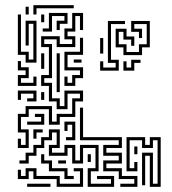

<svg xmlns="http://www.w3.org/2000/svg" viewBox="-20 -716 666 742"><path d="M109 -660V-696H265V-684H121V-660ZM79 -660V-690H91V-660ZM49 -144V-180H61V-156H79V-204H49V-276H79V-306H181V-246H199V-276H259V-336H289V-354H241V-294H199V-324H169V-384H139V-426H169V-534H139V-576H211V-546H259V-564H229V-606H259V-666H301V-600H289V-654H271V-594H241V-576H271V-534H199V-564H151V-546H181V-414H151V-396H181V-336H211V-306H229V-366H301V-324H271V-264H211V-234H169V-294H91V-264H61V-216H91V-144ZM145 -594V-606H169V-666H241V-624H211V-600H199V-636H229V-654H181V-594ZM79 -474V-504H49V-660H61V-516H91V-486H109V-624H91V-540H79V-636H121V-474ZM139 -630V-660H151V-630ZM229 -384V-420H241V-396H259V-426H289V-444H229V-516H289V-570H301V-504H241V-456H301V-414H271V-384ZM139 -450V-510H151V-450ZM199 -360V-510H211V-360ZM265 -474V-486H295V-474ZM49 -384V-426H79V-444H49V-480H61V-456H91V-414H61V-396H109V-420H121V-384ZM85 -324V-336H109V-354H61V-330H49V-366H121V-324ZM139 -330V-360H151V-330ZM445 6V-6H499V-24H439V-54H379V-96H439V-114H379V-156H439V-174H289V-300H301V-186H451V-144H391V-126H451V-84H391V-66H451V-36H511V6ZM85 -234V-246H139V-264H115V-276H151V-234ZM235 -174V-186H259V-234H241V-210H229V-246H271V-174ZM319 6V-66H349V-144H301V-84H259V-144H241V-114H169V-156H199V-204H181V-174H151V-144H121V-114H91V-84H55V-96H79V-126H109V-156H139V-186H169V-216H211V-144H181V-126H229V-156H271V-96H289V-156H361V-54H331V-6H409V-24H355V-36H421V6ZM109 -180V-216H145V-204H121V-180ZM559 6V-114H541V0H529V-126H571V-6H589V-174H571V-144H529V-174H481V-66H499V-90H511V-54H469V-186H541V-156H559V-186H601V6ZM499 -120V-150H511V-120ZM229 -24V-54H169V-84H139V-120H151V-96H181V-66H241V-36H265V-24ZM319 -90V-120H331V-90ZM205 -84V-96H235V-84ZM199 6V-24H109V-54H91V-24H49V-60H61V-36H79V-66H121V-36H211V-6H289V-54H265V-66H301V6ZM85 6V-6H175V6ZM367 -443V-479H379V-455H427V-473H397V-635H463V-623H409V-485H439V-443ZM457 -503V-533H427V-605H469V-575H499V-539H487V-563H457V-593H439V-545H469V-515H517V-545H547V-623H499V-605H529V-569H517V-593H487V-635H559V-533H529V-503ZM367 -509V-569H379V-509ZM457 -443V-479H469V-455H487V-485H523V-473H499V-443Z"/></svg>

Font: Rubik Maze
Style: Regular
Weight: 400
Designer: Hubert and Fischer, NaN
Foundry: Hubert and Fischer, NaN
Version: Version 2.200